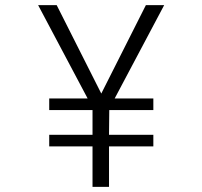

<svg xmlns="http://www.w3.org/2000/svg" viewBox="-20 -725 785 745"><path d="M339 -157H171V-202H339V-298H171V-343H320L128 -705H200L373 -362L546 -705H617L425 -343H575V-298H404L403 -202H575V-157H403V0H339Z"/></svg>

Font: Freesentation 3 Light
Style: Regular
Weight: 300
Designer: glyphs from Roboto by Christian Robertson / Hangul glyphs from Noto Sans CJK(Source Han Sans) by Jang Soo-young and Kang
Foundry: PT&
Version: Version 2.001